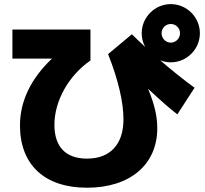

<svg xmlns="http://www.w3.org/2000/svg" viewBox="-20 -837 978 915"><path d="M394.5 57.6C599.6 57.6 729.5 -52.7 729.5 -225.6C729.5 -284.2 715.8 -341.3 685.5 -414.1C750.5 -353 788.1 -320.8 825.2 -292L907.2 -418.9C854 -457.5 797.4 -502.9 743.2 -549.8C758.8 -543.5 775.9 -540 793.9 -540C870.1 -540 932.6 -602.5 932.6 -678.7C932.6 -754.9 870.1 -817.4 793.9 -817.4C717.8 -817.4 655.3 -754.9 655.3 -678.7C655.3 -655.3 661.1 -632.8 671.9 -613.3C649.9 -633.8 628.4 -653.8 608.4 -673.8L495.1 -579.1C543.9 -456.1 568.4 -348.6 568.4 -268.6C568.4 -148.4 504.9 -81.1 394.5 -81.1C293 -81.1 239.3 -137.7 239.3 -242.2C239.3 -355.5 306.6 -476.6 411.1 -548.8V-696.3H39.1V-557.6H227.5C127 -462.4 75.2 -354 75.2 -239.3C75.2 -51.8 192.4 57.6 394.5 57.6ZM793.9 -633.8C769.5 -633.8 750 -654.3 750 -678.7C750 -703.1 769.5 -722.7 793.9 -722.7C818.4 -722.7 837.9 -703.1 837.9 -678.7C837.9 -654.3 818.4 -633.8 793.9 -633.8Z"/></svg>

Font: Pretendard Black
Style: Regular
Weight: 900
Designer: Base glyphs from Inter by Rasmus Andersson; Hangeul glyphs from Noto Sans CJK(Source Han Sans) by Jang Soo-young and Kan
Foundry: Kil Hyung-jin
Version: Version 1.309;Glyphs 3.2 (3225)